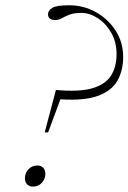

<svg xmlns="http://www.w3.org/2000/svg" viewBox="-20 -700 487 728"><path d="M243 -680Q297 -680 343.5 -654Q390 -628 418.5 -583.8Q447 -539.5 447 -484Q447 -433.5 425.8 -395Q404.5 -356.5 352.5 -337Q300.5 -317.5 209 -323.5L162.5 -198H149.5L192 -359Q281.5 -350.5 331.5 -365.8Q381.5 -381 401.8 -414.5Q422 -448 422 -494Q422 -540.5 401.8 -575.8Q381.5 -611 350.8 -631Q320 -651 288.5 -651Q260 -651 243 -644.2Q226 -637.5 214.2 -630.8Q202.5 -624 188.5 -624Q175 -624 168.5 -630.2Q162 -636.5 162 -645.5Q162 -659.5 177.5 -669.8Q193 -680 243 -680ZM121.5 -72.5Q136 -72.5 144 -63.8Q152 -55 152 -41.5Q152 -21.5 138.8 -7Q125.5 7.5 105 7.5Q91 7.5 82.8 -1.2Q74.5 -10 74.5 -23.5Q74.5 -44 88 -58.2Q101.5 -72.5 121.5 -72.5Z"/></svg>

Font: Newsreader Text ExtraLight
Style: Italic
Weight: 275
Italic angle: -17°
Designer: Hugues Gentile
Foundry: Production Type
Version: Version 1.001